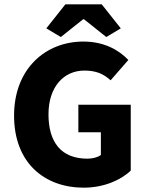

<svg xmlns="http://www.w3.org/2000/svg" viewBox="-20 -855 680 887"><path d="M367 12C459 12 539 -23 584 -67V-371H342V-244H446V-139C432 -128 407 -122 384 -122C263 -122 204 -197 204 -327C204 -453 274 -529 370 -529C425 -529 459 -513 491 -484L573 -578C528 -625 460 -663 365 -663C191 -663 45 -538 45 -321C45 -101 187 12 367 12ZM261 -684 364 -766H368L471 -684L538 -724L450 -835H282L194 -724Z"/></svg>

Font: DAIFUKU Sans
Style: Bold
Weight: 700
Designer: Original font ‘Source Han Sans JP’ : Paul D. Hunt
Foundry: Daifuku
Version: Version 1.000